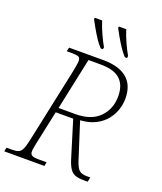

<svg xmlns="http://www.w3.org/2000/svg" viewBox="-180 -1040 967 1146"><g transform="rotate(20 303.5 -467.0)"><path d="M-14 0 -9 -25H26Q51 -25 65.5 -30.5Q80 -36 89 -54Q98 -72 106 -108L207 -582Q212 -608 215.5 -628Q219 -648 219 -658Q219 -678 207.5 -683.5Q196 -689 162 -689H132L138 -714H355Q454 -714 506 -671Q558 -628 558 -542Q558 -508 546.5 -472.5Q535 -437 510.5 -406Q486 -375 446 -354Q406 -333 348 -329L421 -101Q435 -57 451 -43Q467 -29 500 -29H522L516 0H491Q459 0 438 -7Q417 -14 402.5 -35Q388 -56 376 -96L306 -324H195L149 -108Q146 -92 143.5 -79Q141 -66 141 -58Q141 -37 154 -31Q167 -25 193 -25H246L241 0ZM309 -354Q409 -354 461 -407Q513 -460 513 -540Q513 -612 473.5 -648Q434 -684 350 -684H272L202 -354ZM470 -774Q453 -792 433.5 -821Q414 -850 398 -878.5Q382 -907 373 -924L374 -934H421Q431 -900 450 -858Q469 -816 486 -787L484 -774ZM317 -774Q299 -792 280 -821Q261 -850 245 -878.5Q229 -907 220 -924L221 -934H268Q278 -900 297 -858Q316 -816 333 -787L331 -774Z"/></g></svg>

Font: Noto Serif ExtraLight
Style: Italic
Weight: 200
Italic angle: -12°
Designer: Monotype Design Team
Foundry: Monotype Imaging Inc.
Version: Version 2.014; ttfautohint (v1.8.4.7-5d5b)